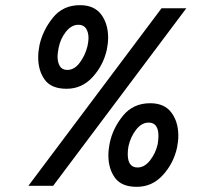

<svg xmlns="http://www.w3.org/2000/svg" viewBox="-20 -721 800 744"><path d="M128 -499Q128 -521 133 -546Q146 -604 185 -652.5Q224 -701 290 -701Q345 -701 372 -665Q399 -629 399 -575Q399 -554 394 -529Q381 -469 339.5 -423Q298 -377 238 -377Q179 -377 153.5 -412Q128 -447 128 -499ZM606 -689H702L186 -1H90ZM319 -542Q323 -562 323 -573Q323 -596 313.5 -610.5Q304 -625 284 -625Q257 -625 235.5 -598Q214 -571 207 -535Q203 -513 203 -503Q203 -479 212 -464.5Q221 -450 241 -450Q268 -450 289 -478Q310 -506 319 -542ZM400 -119Q400 -141 405 -166Q417 -224 456.5 -272.5Q496 -321 562 -321Q617 -321 644 -285Q671 -249 671 -195Q671 -174 666 -149Q653 -89 611.5 -43Q570 3 510 3Q451 3 425.5 -32Q400 -67 400 -119ZM591 -162Q594 -179 594 -194Q594 -246 556 -246Q529 -246 507.5 -218.5Q486 -191 478 -155Q475 -140 475 -124Q475 -72 513 -72Q540 -72 561.5 -99.5Q583 -127 591 -162Z"/></svg>

Font: Decalotype Medium Italic
Style: Regular
Weight: 500
Italic angle: -12°
Designer: Alfredo Marco Pradil
Foundry: Alfredo Marco Pradil
Version: Version 1.0